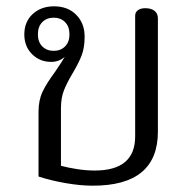

<svg xmlns="http://www.w3.org/2000/svg" viewBox="-20 -576 599 608"><path d="M102 -17V-222Q102 -259 115 -286Q128 -313 154 -348Q178 -383 185 -396Q167 -380 142 -380Q106 -380 81.5 -404.5Q57 -429 57 -467Q57 -507 83.5 -531.5Q110 -556 151 -556Q195 -556 221.5 -529Q248 -502 248 -460Q248 -425 238.5 -400.5Q229 -376 210 -344Q192 -314 182.5 -290Q173 -266 173 -233V-51Q195 -45 224 -40.5Q253 -36 280 -36Q408 -36 408 -144V-526Q408 -537 416.5 -543.5Q425 -550 440 -550Q459 -550 469.5 -541.5Q480 -533 480 -518V-159Q480 12 274 12Q235 12 188.5 4Q142 -4 102 -17ZM200 -467Q200 -492 186 -506Q172 -520 150 -520Q128 -520 114 -506Q100 -492 100 -467Q100 -443 114 -429Q128 -415 150 -415Q172 -415 186 -429Q200 -443 200 -467Z"/></svg>

Font: Maitree
Style: Regular
Weight: 400
Designer: CadsonDemak Team
Foundry: CadsonDemak
Version: Version 1.001